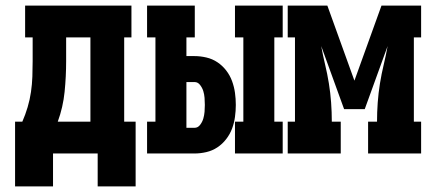

<svg xmlns="http://www.w3.org/2000/svg" viewBox="-20 -550 1540 688"><path d="M34 118V-114H60Q71 -139 79 -166Q87 -193 91 -220.5Q95 -248 96 -275.5Q97 -303 97 -331V-416H70V-530H451V-416H425V-114H466V118H330V0H170V118ZM187 -114H304V-416H217V-331Q217 -276 211.5 -221Q206 -166 187 -114Z M822 0V-114H852V-416H822V-530H993V-416H963V-114H993V0ZM507 0V-114H537V-416H507V-530H678V-416H648V-349H677Q698 -349 719.5 -344Q741 -339 759 -327Q777 -315 790.5 -297.5Q804 -280 811.5 -259.5Q819 -239 822 -217.5Q825 -196 825 -174Q825 -153 822 -131Q819 -109 811.5 -89Q804 -69 790.5 -51.5Q777 -34 759 -22Q741 -10 719.5 -5Q698 0 677 0ZM648 -92H677Q689 -92 697 -102.5Q705 -113 708.5 -125Q712 -137 713 -149.5Q714 -162 714 -174Q714 -187 713 -199.5Q712 -212 708.5 -223.5Q705 -235 697 -245.5Q689 -256 677 -256H648Z M1011 0V-114H1037V-416H1011V-530H1153L1250 -261L1347 -530H1489V-416H1463V-114H1489V0H1299V-114H1331Q1331 -148 1333.5 -182.5Q1336 -217 1341.5 -251Q1347 -285 1355 -318.5Q1363 -352 1369 -385L1287 -159H1213L1131 -385Q1137 -352 1145 -318.5Q1153 -285 1158.5 -251Q1164 -217 1166.5 -182.5Q1169 -148 1169 -114H1201V0Z"/></svg>

Font: Iosevka Slab Heavy
Style: Regular
Weight: 900
Monospace: yes
Designer: Belleve Invis
Foundry: Belleve Invis
Version: Version 11.1.0; ttfautohint (v1.8.3)